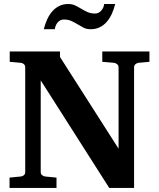

<svg xmlns="http://www.w3.org/2000/svg" viewBox="-20 -924 784 944"><path d="M661.1 -615.2Q652.8 -614.3 646 -608.4Q639.2 -602.5 639.2 -592.8V0H517.1L180.2 -528.8V-78.1Q180.2 -68.4 187 -62.7Q193.8 -57.1 202.1 -56.2L257.8 -50.8V0H26.9V-50.8L82 -56.2Q91.3 -57.1 97.7 -62.7Q104 -68.4 104 -78.1V-592.8Q104 -602.5 97.7 -608.4Q91.3 -614.3 82 -615.2L27.8 -620.1V-670.9H274.9V-644L563 -192.9V-592.8Q563 -602.5 555.9 -608.4Q548.8 -614.3 540 -615.2L482.9 -620.1V-670.9H714.8V-620.1ZM546.4 -904.3Q540 -878.4 529.8 -856Q519.5 -833.5 504.9 -816.7Q490.2 -799.8 470.5 -790Q450.7 -780.3 425.3 -780.3Q405.8 -780.3 391.1 -787.8Q376.5 -795.4 362.1 -804.2Q347.7 -813 331.5 -820.6Q315.4 -828.1 293.5 -828.1Q276.9 -828.1 264.4 -814.5Q252 -800.8 249.5 -780.3H195.3Q201.7 -806.2 211.9 -828.6Q222.2 -851.1 236.8 -867.9Q251.5 -884.8 271 -894.5Q290.5 -904.3 315.4 -904.3Q335 -904.3 350.1 -897Q365.2 -889.6 379.6 -880.9Q394 -872.1 410.2 -864.7Q426.3 -857.4 448.2 -857.4Q456.1 -857.4 463.6 -861.1Q471.2 -864.7 477.1 -871.1Q482.9 -877.4 487.1 -886Q491.2 -894.5 492.2 -904.3Z"/></svg>

Font: Charis SIL APac
Style: Bold
Weight: 700
Foundry: SIL International
Version: Version 5.000